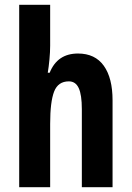

<svg xmlns="http://www.w3.org/2000/svg" viewBox="-20 -780 548 800"><path d="M189 -589Q189 -564 186 -532Q183 -500 179 -477H187Q219 -557 305 -557Q376 -557 412.5 -506Q449 -455 449 -362V0H321V-325Q321 -385 308 -413Q295 -441 267 -441Q222 -441 205.5 -398.5Q189 -356 189 -264V0H60V-760H189Z"/></svg>

Font: Noto Sans Gujarati ExtraCondensed
Style: Bold
Weight: 700
Width: 2
Designer: Jelle Bosma - Monotype Design Team, Universal Thirst
Foundry: Monotype Imaging Inc.
Version: Version 2.106; ttfautohint (v1.8.4.7-5d5b)